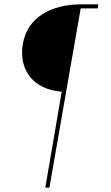

<svg xmlns="http://www.w3.org/2000/svg" viewBox="-20 -720 513 890"><path d="M266 -295 190 150H209L354 -681H433L436 -700H358C216 -700 107 -639 86 -517C65 -395 136 -304 266 -295Z"/></svg>

Font: Fixel Display Thin
Style: Italic
Weight: 100
Italic angle: -10°
Designer: AlfaBravo + MacPaw
Foundry: Kyrylo Tkachov, Marchela Mozhyna, Serhii Makarenko, Maria Weinstein, Zakhar Kryvoshyya
Version: Version 1.210;Glyphs 3.2 (3217)